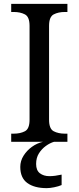

<svg xmlns="http://www.w3.org/2000/svg" viewBox="-20 -734 407 994"><path d="M38 0V-42H51Q85 -42 109 -54.5Q133 -67 133 -114V-600Q133 -647 109 -659.5Q85 -672 51 -672H38V-714H329V-672H316Q282 -672 258 -659.5Q234 -647 234 -600V-114Q234 -67 258 -54.5Q282 -42 316 -42H329V0ZM222 240Q158 240 121.5 213.5Q85 187 85 130Q85 99 102 72Q119 45 145.5 26Q172 7 203 0H260Q239 6 217.5 21.5Q196 37 181.5 60Q167 83 167 115Q167 148 186.5 163Q206 178 236 178Q250 178 265.5 176Q281 174 299 170V224Q283 231 260.5 235.5Q238 240 222 240Z"/></svg>

Font: Noto Serif Grantha
Style: Regular
Weight: 400
Designer: Monotype Design Team
Foundry: Monotype Imaging Inc.
Version: Version 2.004; ttfautohint (v1.8.4.7-5d5b)